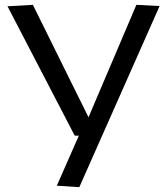

<svg xmlns="http://www.w3.org/2000/svg" viewBox="-20 -561 691 794"><path d="M215 207 306 0H289L11 -535L116 -541L346 -76L544 -541L640 -536L308 213Z"/></svg>

Font: Georama Extended
Style: Regular
Weight: 400
Width: 7
Designer: Jean-Baptiste Levee
Foundry: Production Type
Version: Version 1.000